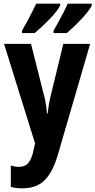

<svg xmlns="http://www.w3.org/2000/svg" viewBox="-20 -786 520 1046"><path d="M2 -547H149L219 -269Q224 -252 227 -235Q230 -218 232.5 -201Q235 -184 236 -168H240Q242 -190 246 -214.5Q250 -239 257 -268L325 -547H471L295 58Q276 122 250 162.5Q224 203 188 221.5Q152 240 103 240Q84 240 68.5 238Q53 236 39 232V116Q49 119 60 121Q71 123 82 123Q105 123 120 114Q135 105 146 83.5Q157 62 164 26L171 -5ZM480 -757Q474 -742 458 -722Q442 -702 422 -680.5Q402 -659 381 -639.5Q360 -620 344 -606H272V-619Q287 -646 302.5 -674Q318 -702 330 -726Q342 -750 349 -766H480ZM308 -757Q301 -742 285.5 -722Q270 -702 250 -681.5Q230 -661 209 -641.5Q188 -622 169 -606H100V-619Q116 -647 131 -675Q146 -703 158 -726.5Q170 -750 177 -766H308Z"/></svg>

Font: Noto Sans Display Condensed
Style: Bold
Weight: 700
Width: 3
Designer: Monotype Design Team
Foundry: Monotype Imaging Inc.
Version: Version 2.003